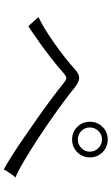

<svg xmlns="http://www.w3.org/2000/svg" viewBox="198 -952 603 1040"><g transform="rotate(90 500.0 -432.5)"><path d="M898 -151Q870 -166 823.5 -195.5Q777 -225 722.5 -262.5Q668 -300 613.5 -338.5Q559 -377 513.5 -411Q468 -445 441 -467Q418 -487 407 -489.5Q396 -492 373 -472Q342 -444 296.5 -408.5Q251 -373 204.5 -340Q158 -307 122 -284L73 -339Q100 -351 137.5 -374Q175 -397 215.5 -425.5Q256 -454 292 -482.5Q328 -511 351 -532Q383 -562 407 -559Q431 -556 465 -527Q489 -507 533.5 -474Q578 -441 634 -402Q690 -363 748 -325.5Q806 -288 857 -258Q908 -228 942 -214Q937 -210 927.5 -197Q918 -184 909.5 -170.5Q901 -157 898 -151ZM736 -521Q696 -521 668 -549Q640 -577 640 -617Q640 -658 668 -686Q696 -714 736 -714Q777 -714 805 -686Q833 -658 833 -617Q833 -577 805 -549Q777 -521 736 -521ZM736 -552Q763 -552 782.5 -571Q802 -590 802 -617Q802 -644 782.5 -663.5Q763 -683 736 -683Q709 -683 690 -663.5Q671 -644 671 -617Q671 -590 690 -571Q709 -552 736 -552Z"/></g></svg>

Font: Zen Kaku Gothic New
Style: Regular
Weight: 400
Designer: Yoshimichi Ohira
Foundry: Positype
Version: Version 1.001